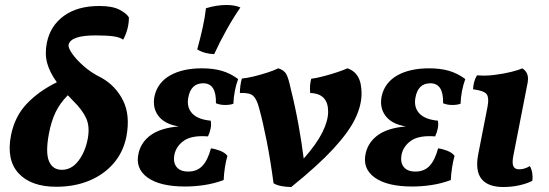

<svg xmlns="http://www.w3.org/2000/svg" viewBox="-20 -741 2201 770"><path d="M206 8Q105 8 55 -45.5Q5 -99 24 -198Q39 -274 87.5 -325Q136 -376 208 -411Q179 -451 169 -488.5Q159 -526 168 -570Q182 -638 236.5 -677.5Q291 -717 378 -717Q431 -717 459.5 -702Q488 -687 497 -671Q497 -625 474 -582Q460 -592 433.5 -595.5Q407 -599 363 -599Q263 -599 255 -561Q253 -550 269 -526.5Q285 -503 315.5 -476Q346 -449 387 -429Q444 -397 473.5 -338Q503 -279 487 -194Q475 -132 436 -86.5Q397 -41 338 -16.5Q279 8 206 8ZM176 -204Q162 -129 176.5 -94.5Q191 -60 228 -60Q267 -60 294.5 -96Q322 -132 332 -185Q341 -233 325.5 -267Q310 -301 273 -337Q262 -348 252 -359Q220 -327 202.5 -290Q185 -253 176 -204Z M722 7Q621 7 571 -29.5Q521 -66 536 -128Q547 -173 586.5 -200.5Q626 -228 697 -234Q640 -243 615 -276.5Q590 -310 600 -357Q613 -411 663 -439Q713 -467 790 -467Q835 -467 869.5 -457Q904 -447 935 -424Q918 -377 916 -325Q903 -320 882.5 -320Q862 -320 846 -327Q848 -407 795 -407Q745 -407 735 -349Q728 -311 750.5 -286.5Q773 -262 825 -257Q828 -242 824.5 -225Q821 -208 814 -194Q750 -199 718 -177Q686 -155 679 -119Q674 -89 688.5 -71Q703 -53 735 -53Q770 -53 791.5 -75.5Q813 -98 826 -146Q843 -144 862.5 -136.5Q882 -129 892 -116Q886 -95 882 -69.5Q878 -44 877 -19Q840 -5 800 1Q760 7 722 7ZM839 -524Q800 -525 771 -543Q784 -590 793 -631Q802 -672 806 -708Q849 -721 888 -721Q922 -721 944 -711Q915 -669 887.5 -619.5Q860 -570 839 -524Z M1373 -467Q1401 -458 1415.5 -433.5Q1430 -409 1430 -366Q1430 -318 1404.5 -265Q1379 -212 1317.5 -145Q1256 -78 1148 9Q1130 9 1110 5.5Q1090 2 1077 -6Q1065 -97 1049.5 -175.5Q1034 -254 1019 -308Q1010 -343 995.5 -356.5Q981 -370 942 -368Q942 -381 944 -397Q946 -413 950 -426Q972 -428 1000 -435Q1028 -442 1054 -450.5Q1080 -459 1096 -467Q1119 -460 1128 -444Q1137 -428 1146 -385Q1164 -313 1177 -241Q1190 -169 1198 -105Q1250 -164 1273 -210.5Q1296 -257 1296 -293Q1296 -366 1224 -368Q1221 -398 1228 -425Q1250 -428 1278.5 -435.5Q1307 -443 1332.5 -451.5Q1358 -460 1373 -467Z M1633 7Q1532 7 1482 -29.5Q1432 -66 1447 -128Q1458 -173 1497.5 -200.5Q1537 -228 1608 -234Q1551 -243 1526 -276.5Q1501 -310 1511 -357Q1524 -411 1574 -439Q1624 -467 1701 -467Q1746 -467 1780.5 -457Q1815 -447 1846 -424Q1829 -377 1827 -325Q1814 -320 1793.5 -320Q1773 -320 1757 -327Q1759 -407 1706 -407Q1656 -407 1646 -349Q1639 -311 1661.5 -286.5Q1684 -262 1736 -257Q1739 -242 1735.5 -225Q1732 -208 1725 -194Q1661 -199 1629 -177Q1597 -155 1590 -119Q1585 -89 1599.5 -71Q1614 -53 1646 -53Q1681 -53 1702.5 -75.5Q1724 -98 1737 -146Q1754 -144 1773.5 -136.5Q1793 -129 1803 -116Q1797 -95 1793 -69.5Q1789 -44 1788 -19Q1751 -5 1711 1Q1671 7 1633 7Z M1998 9Q1937 9 1911 -23.5Q1885 -56 1898 -123L1935 -312Q1942 -347 1932.5 -362Q1923 -377 1877 -383Q1878 -398 1881.5 -412Q1885 -426 1893 -439Q1926 -436 1962.5 -440.5Q1999 -445 2029.5 -452.5Q2060 -460 2074 -467Q2087 -460 2093.5 -446Q2100 -432 2096 -409L2039 -118Q2033 -88 2038.5 -75Q2044 -62 2062 -62Q2084 -62 2105 -75Q2119 -49 2115 -16Q2097 -6 2065.5 1.5Q2034 9 1998 9Z"/></svg>

Font: Vollkorn
Style: Bold Italic
Weight: 700
Italic angle: -11°
Designer: Friedrich Althausen
Foundry: Friedrich Althausen
Version: Version 5.000; ttfautohint (v1.8.3)